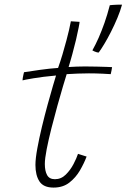

<svg xmlns="http://www.w3.org/2000/svg" viewBox="-20 -812 559 848"><path d="M362.5 -120.5Q351.5 -91 333 -59.2Q314.5 -27.5 286.2 -5.5Q258 16.5 216.5 16.5Q172 16.5 154.2 -10.8Q136.5 -38 136.5 -83.5Q136.5 -111.5 144.8 -156.5Q153 -201.5 165.2 -252.2Q177.5 -303 190.5 -350.5Q203.5 -398 213.8 -432.8Q224 -467.5 227.5 -478.5Q167 -473 127.5 -466.2Q88 -459.5 79.5 -457Q79.5 -460.5 80.5 -467.2Q81.5 -474 83.2 -481.2Q85 -488.5 86 -493Q114 -497.5 157 -503.5Q200 -509.5 236.5 -512Q246.5 -540 256 -571.8Q265.5 -603.5 273.5 -634Q280 -658 285 -679.8Q290 -701.5 293 -718L331.5 -715.5Q331.5 -711 327.2 -689.2Q323 -667.5 315.8 -636.5Q308.5 -605.5 299.5 -573Q295.5 -558 291.2 -543.5Q287 -529 283 -516Q297 -517 319 -517.8Q341 -518.5 355 -518.5Q381 -518.5 407.2 -517.8Q433.5 -517 452.5 -516.5Q471.5 -516 475 -515.5Q475 -512 472.5 -500.2Q470 -488.5 469 -484.5Q464 -485 433.8 -486.5Q403.5 -488 372.5 -488Q350 -488 323.2 -487Q296.5 -486 274.5 -484.5Q269.5 -468.5 258.2 -431Q247 -393.5 233.5 -344.8Q220 -296 207.2 -245.8Q194.5 -195.5 186.2 -153.2Q178 -111 178 -87.5Q178 -57 188 -38.8Q198 -20.5 222.5 -20.5Q250 -20.5 270.5 -40.8Q291 -61 304.8 -87.5Q318.5 -114 324.5 -132.5Q326.5 -132 331.8 -130.2Q337 -128.5 343.5 -126.5Q350 -124.5 355.2 -122.8Q360.5 -121 362.5 -120.5ZM519 -791.5Q511.5 -764 498.5 -732.8Q485.5 -701.5 470.2 -671.5Q455 -641.5 440.5 -617.5Q426 -593.5 416 -580Q411.5 -580 406.2 -581.5Q401 -583 396.2 -585.2Q391.5 -587.5 388 -589.5Q402.5 -615.5 415.8 -645.5Q429 -675.5 441.5 -711Q454 -746.5 465 -789Q471 -790 478 -790.2Q485 -790.5 492.2 -791Q499.5 -791.5 506.2 -791.5Q513 -791.5 519 -791.5Z"/></svg>

Font: Grandstander Thin Thin
Style: Italic
Weight: 250
Italic angle: -15°
Version: Version 1.200